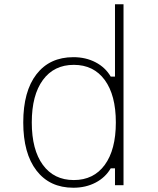

<svg xmlns="http://www.w3.org/2000/svg" viewBox="-20 -868 740 900"><path d="M324 12Q213 12 151 -68.5Q89 -149 89 -294Q89 -440 151 -520Q213 -600 324 -600Q382 -600 428 -576Q474 -552 499 -509H519V-848H559V0H519V-79H499Q474 -36 428 -12Q382 12 324 12ZM326 -24Q419 -24 471 -95Q523 -166 523 -294Q523 -422 471 -493Q419 -564 326 -564Q233 -564 181 -493Q129 -422 129 -294Q129 -166 181 -95Q233 -24 326 -24Z"/></svg>

Font: Martian Mono Thin
Style: Regular
Weight: 100
Monospace: yes
Designer: Roman Shamin
Foundry: Evil Martians
Version: Version 1.000; ttfautohint (v1.8.4.7-5d5b)